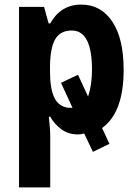

<svg xmlns="http://www.w3.org/2000/svg" viewBox="-20 -577 598 837"><path d="M319 9Q278 9 247.5 -13.5Q217 -36 199 -68H193Q196 -41 197.5 -18Q199 5 199 23V240H63V-547H172L192 -475H199Q245 -557 334 -557Q420 -557 469.5 -483Q519 -409 519 -273Q519 -86 425 -19L457 50L385 85L347 5Q333 9 319 9ZM293 -444Q243 -444 221 -406.5Q199 -369 198 -288V-265Q198 -190 217 -151Q236 -112 279 -107Q283 -107 287.5 -107Q292 -107 296 -107L246 -216L320 -251L364 -156Q372 -180 376.5 -209Q381 -238 381 -273Q381 -444 293 -444Z"/></svg>

Font: Noto Sans Condensed
Style: Bold
Weight: 700
Width: 3
Designer: Monotype Design Team
Foundry: Monotype Imaging Inc.
Version: Version 2.013; ttfautohint (v1.8.4.7-5d5b)